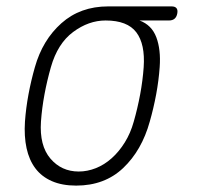

<svg xmlns="http://www.w3.org/2000/svg" viewBox="-20 -570 640 600"><path d="M508 -506H416Q454 -492 468.5 -453.5Q483 -415 479 -360Q476 -318 468 -275Q460 -232 448 -190Q423 -100 365 -45Q307 10 218 10Q174 10 142 -4Q110 -18 90.5 -44Q71 -70 63 -107Q55 -144 58 -190Q61 -232 69 -275Q77 -318 89 -360Q113 -445 172 -497.5Q231 -550 318 -550H516Q527 -550 531.5 -544.5Q536 -539 534 -528Q532 -517 525.5 -511.5Q519 -506 508 -506ZM226 -34Q253 -34 279.5 -44.5Q306 -55 329 -75.5Q352 -96 370 -125Q388 -154 398 -190Q410 -232 418 -275Q426 -318 429 -360Q434 -432 406 -469Q378 -506 310 -506Q257 -506 208.5 -470Q160 -434 139 -360Q127 -318 119 -275Q111 -232 108 -190Q103 -115 137.5 -74.5Q172 -34 226 -34Z"/></svg>

Font: Maple Mono Thin
Style: Italic
Weight: 250
Italic angle: -10°
Monospace: yes
Designer: subframe7536
Version: Version 7.000